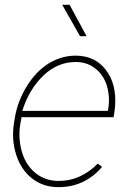

<svg xmlns="http://www.w3.org/2000/svg" viewBox="-20 -770 534 800"><path d="M223.6 9.8Q160.2 9.8 114.3 -25.9Q68.4 -61.5 48.1 -123.3Q27.8 -185.1 37.6 -252.9L41.5 -277.3Q53.2 -348.6 91.6 -410.6Q129.9 -472.7 182.6 -505.4Q235.4 -538.1 295.4 -538.1Q375.5 -538.1 420.9 -479Q466.3 -419.9 459.5 -327.6L458 -312.5L453.6 -281.7H69.8L64.5 -252.9Q57.6 -211.9 64 -169.9Q74.7 -100.1 117.4 -58.3Q160.2 -16.6 223.1 -16.1Q314.5 -15.1 387.7 -88.4L405.3 -74.7Q333 9.8 223.6 9.8ZM295.4 -511.7Q220.2 -511.7 160.9 -455.3Q101.6 -398.9 72.8 -308.1H429.2L430.7 -314.5Q437 -349.6 431.6 -384.8Q422.9 -442.4 386 -477.1Q349.1 -511.7 295.4 -511.7ZM340.8 -619.1H313.5L239.3 -750H270Z"/></svg>

Font: TypoPRO Roboto
Style: Italic
Weight: 250
Italic angle: -12°
Designer: Google
Version: Version 2.136; 2016